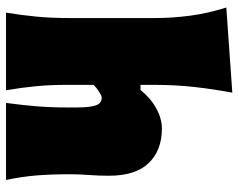

<svg xmlns="http://www.w3.org/2000/svg" viewBox="-97 -695 792 638"><g transform="rotate(90 299.0 -376.0)"><path d="M22 0Q30.5 -52 35.2 -101Q40 -150 40 -213V-493Q40 -552.5 32.2 -611.2Q24.5 -670 5 -732L288 -752Q277 -694.5 269.5 -629.8Q262 -565 262 -493V-447H279Q305.5 -480 339.8 -499Q374 -518 407 -518Q479 -518 521.5 -474.5Q564 -431 564 -341Q564 -308 561.5 -275.2Q559 -242.5 559 -213Q559 -150 563 -101Q567 -52 578 0H322Q329 -52 333 -99.5Q337 -147 337 -200V-238Q337 -279.5 330 -298.8Q323 -318 305 -318Q298.5 -318 284.5 -309Q270.5 -300 262 -291V-200Q262 -147 266.5 -99.5Q271 -52 280 0Z"/></g></svg>

Font: Commissioner Flair Black
Style: Regular
Weight: 900
Designer: Kostas Bartsokas
Foundry: Kostas Bartsokas
Version: Version 1.000; ttfautohint (v1.8.3)